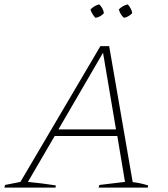

<svg xmlns="http://www.w3.org/2000/svg" viewBox="-42 -854 767 874"><path d="M562 -25Q581 -23 598.5 -19Q616 -15 632 -10L631 0H407L410 -12L527 -26L492 -235H207L85 -26Q117 -23 148.5 -19Q180 -15 212 -10L211 0H-22L-19 -12L51 -26L415 -644H455ZM224 -265H486L427 -614ZM410 -834Q428 -816 431 -794Q415 -776 392 -773Q374 -794 370 -811Q389 -830 410 -834ZM540 -834Q557 -814 560 -794Q542 -776 522 -773Q505 -788 499 -811Q516 -829 540 -834Z"/></svg>

Font: Piazzolla SC Thin
Style: Italic
Weight: 100
Italic angle: -11.3°
Designer: Juan Pablo del Peral
Foundry: Huerta Tipografica
Version: Version 1.330